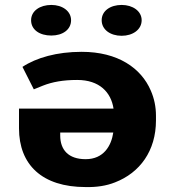

<svg xmlns="http://www.w3.org/2000/svg" viewBox="-20 -749 710 778"><path d="M71 -478 117 -387C130 -392 142 -397 154 -402C192 -417 236 -425 293 -425C383 -425 430 -375 440 -309H57V-229C57 -82 150 9 327 9C371 10 411 4 446 -10C547 -49 612 -138 612 -261V-280C612 -316 605 -350 591 -382C552 -473 458 -539 311 -539C210 -539 127 -515 71 -478ZM224 -200V-212H439C431 -158 400 -104 327 -104C257 -104 224 -142 224 -200ZM188 -605C234 -605 268 -629 268 -667C268 -704 233 -729 188 -729C142 -729 106 -705 106 -667C106 -628 141 -605 188 -605ZM473 -604C518 -604 554 -629 554 -667C554 -704 518 -729 473 -729C427 -729 392 -705 392 -667C392 -629 427 -604 473 -604Z"/></svg>

Font: Asimov
Style: XWid
Weight: 500
Designer: Google
Version: Version 2.000980; 2014